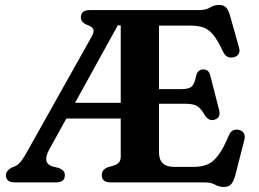

<svg xmlns="http://www.w3.org/2000/svg" viewBox="-20 -741 1054 780"><path d="M470.5 -104.5V-259.5H249.5L180.5 -134.5Q150.5 -80 191 -65.5L219 -58.5Q230.5 -54 237 -47.2Q243.5 -40.5 243.5 -29.5Q243.5 0 207.5 0H40Q4 0 4 -29.5Q4 -46 26 -59.5L42 -66Q55 -72 65.8 -86.2Q76.5 -100.5 89.5 -123.5L352.5 -592.5Q363.5 -612.5 358.8 -622.5Q354 -632.5 336.5 -639Q308.5 -649 308.5 -670.5Q308.5 -700 345 -700H789Q817 -700 833.2 -710.5Q849.5 -721 869.5 -721Q888.5 -721 898.2 -710.8Q908 -700.5 914.5 -677.5L951.5 -546Q955.5 -531.5 949.2 -521.5Q943 -511.5 929.5 -508.5Q916.5 -505 905 -510.2Q893.5 -515.5 886 -531.5Q864.5 -578 845.5 -600.5Q826.5 -623 804.5 -630Q782.5 -637 752.5 -637H626V-379H718Q748.5 -379 759.8 -390.5Q771 -402 776.5 -432Q783 -458 804.5 -459Q828.5 -460 834.5 -433.5L870 -294.5Q878 -263 852.5 -255Q829.5 -247.5 814 -270.5Q796.5 -300 781.2 -309.8Q766 -319.5 732.5 -319.5H626V-121.5Q626 -63 687.5 -63H765Q798 -63 821.8 -72.5Q845.5 -82 866.2 -109.5Q887 -137 910 -191.5Q921.5 -219 949.5 -213.5Q964 -211 970.5 -199.8Q977 -188.5 972.5 -172L935 -25.5Q928.5 -3 918.5 7.8Q908.5 18.5 889 18.5Q870 18.5 853.8 9.2Q837.5 0 810 0H429.5Q393.5 0 393.5 -29.5Q393.5 -52 418 -61.5L442 -68.5Q455.5 -72.5 463 -81Q470.5 -89.5 470.5 -104.5ZM458.5 -638 285 -323.5H470.5V-638Z"/></svg>

Font: Fraunces 9pt S050 SemiBold
Style: Regular
Weight: 600
Version: Version 1.000; ttfautohint (v1.8.3)